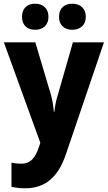

<svg xmlns="http://www.w3.org/2000/svg" viewBox="-20 -778 583 1038"><path d="M99 -687C99 -640 129 -617 170 -617C211 -617 242 -641 242 -687C242 -734 211 -758 170 -758C129 -758 99 -735 99 -687ZM299 -687C299 -641 329 -617 371 -617C412 -617 444 -641 444 -687C444 -734 412 -758 371 -758C330 -758 299 -735 299 -687ZM1 -549 198 -6 192 12C172 73 148 107 94 107C75 107 56 105 42 101V232C61 236 84 240 115 240C222 240 294 183 337 54L542 -549H374L291 -259C282 -230 277 -204 274 -174H271C269 -202 264 -233 257 -260L171 -549Z"/></svg>

Font: Noto Sans Gujarati UI SemiCondensed ExtraBold
Style: Regular
Weight: 800
Width: 4
Designer: Jelle Bosma - Monotype Design Team, Universal Thirst
Foundry: Monotype Imaging Inc.
Version: Version 2.106